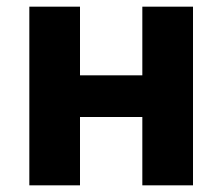

<svg xmlns="http://www.w3.org/2000/svg" viewBox="-20 -556 667 576"><path d="M559 -536V0H407V-205H220V0H68V-536H220V-330H407V-536Z"/></svg>

Font: Quicksand
Style: Bold
Weight: 700
Version: Version 3.000